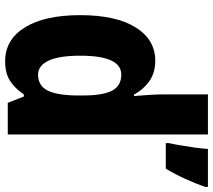

<svg xmlns="http://www.w3.org/2000/svg" viewBox="-60 -740 810 729"><g transform="rotate(90 344.5 -375.0)"><path d="M212 10Q130 10 83.5 -65Q37 -140 37 -275Q37 -411 83.5 -485.5Q130 -560 210 -560Q254 -560 285.5 -539Q317 -518 339 -479H344Q342 -509 340 -536Q338 -563 338 -584V-760H490V0H370L346 -61H338Q314 -26 285.5 -8Q257 10 212 10ZM263 -115Q304 -115 322.5 -150Q341 -185 342 -260V-286Q342 -360 324 -395.5Q306 -431 263 -431Q191 -431 191 -276Q191 -194 210 -154.5Q229 -115 263 -115ZM689 -749Q676 -712 658.5 -673.5Q641 -635 620 -600H523V-613Q527 -630 531.5 -657Q536 -684 540 -712Q544 -740 545 -760H689Z"/></g></svg>

Font: Noto Sans Armenian Condensed ExtraBold
Style: Regular
Weight: 800
Width: 3
Designer: Monotype Design Team
Foundry: Monotype Imaging Inc.
Version: Version 2.008; ttfautohint (v1.8.4.7-5d5b)